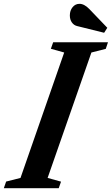

<svg xmlns="http://www.w3.org/2000/svg" viewBox="-74 -982 584 1002"><path d="M-54 0 -42 -34.5 33 -53.5 261 -708 191.5 -727.5 203.5 -761.5H489.5L478 -727L403 -708L174.5 -53.5L244.5 -34L232.5 0ZM469.5 -811 328.5 -846Q311.5 -850 301 -865Q290.5 -880 290.5 -901.5Q290.5 -927 304.8 -944.5Q319 -962 341 -962Q353.5 -962 366.2 -955.2Q379 -948.5 392 -935L486 -837Z"/></svg>

Font: Libre Caslon Condensed
Style: Italic
Weight: 400
Italic angle: -22.583°
Designer: Pablo Impallari, Rodrigo Fuenzalida, Katja Schimmel, Ertekin Erdin
Foundry: Pablo Impallari, Rodrigo Fuenzalida
Version: Version 2.000;gftools[0.9.33]